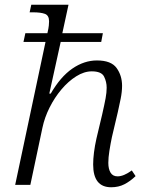

<svg xmlns="http://www.w3.org/2000/svg" viewBox="-20 -780 618 810"><path d="M449 10Q373 10 373 -86Q373 -109 376.5 -137Q380 -165 387 -196L411 -297Q421 -341 425.5 -365.5Q430 -390 430 -410Q430 -435 419 -457Q408 -479 367 -479Q335 -479 301.5 -458Q268 -437 239 -402.5Q210 -368 189 -326Q168 -284 159 -241L108 0H44L172 -603H79L87 -640H180Q185 -661 186 -672.5Q187 -684 187 -690Q187 -715 169.5 -721.5Q152 -728 120 -728H105L112 -760H269L243 -640H414L407 -603H236L188 -385H194Q235 -456 285 -490.5Q335 -525 389 -525Q449 -525 472 -493Q495 -461 495 -418Q495 -393 489 -363Q483 -333 477 -307L452 -201Q446 -172 441.5 -143.5Q437 -115 437 -93Q437 -67 446.5 -51.5Q456 -36 476 -36Q502 -36 536 -61L552 -37Q529 -15 504.5 -2.5Q480 10 449 10Z"/></svg>

Font: Noto Serif Light
Style: Italic
Weight: 300
Italic angle: -12°
Designer: Monotype Design Team
Foundry: Monotype Imaging Inc.
Version: Version 2.013